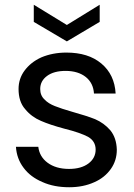

<svg xmlns="http://www.w3.org/2000/svg" viewBox="-20 -778 562 807"><path d="M271 9C271 9 271 9 271 9C310 9 345 2 376 -12C406 -25 429 -44 446 -68C463 -92 471 -119 471 -149C471 -149 471 -149 471 -149C470 -182 461 -209 444 -230C426 -251 405 -266 380 -277C355 -287 323 -297 284 -308C284 -308 284 -308 284 -308C253 -317 228 -325 211 -332C193 -339 178 -348 167 -360C155 -371 149 -386 149 -404C149 -404 149 -404 149 -404C149 -427 159 -445 178 -459C197 -473 223 -480 256 -480C256 -480 256 -480 256 -480C291 -480 320 -471 341 -454C362 -437 373 -414 375 -385C375 -385 466 -385 466 -385C466 -385 466 -385 466 -385C463 -438 443 -480 406 -511C369 -542 320 -557 259 -557C259 -557 259 -557 259 -557C220 -557 185 -550 154 -537C123 -523 100 -504 83 -481C66 -458 58 -432 58 -404C58 -404 58 -404 58 -404C58 -369 67 -340 86 -319C104 -297 126 -281 152 -270C177 -259 210 -248 251 -237C251 -237 251 -237 251 -237C296 -226 329 -214 350 -203C371 -191 382 -173 382 -149C382 -149 382 -149 382 -149C382 -126 372 -106 352 -91C332 -76 305 -68 270 -68C270 -68 270 -68 270 -68C233 -68 203 -77 180 -94C157 -111 144 -134 141 -161C141 -161 47 -161 47 -161C47 -161 47 -161 47 -161C49 -128 60 -98 79 -73C98 -47 125 -27 158 -13C191 2 229 9 271 9ZM399 -758C399 -758 261 -673 261 -673C261 -673 122 -758 122 -758C122 -758 122 -686 122 -686C122 -686 261 -604 261 -604C261 -604 399 -686 399 -686C399 -686 399 -758 399 -758Z"/></svg>

Font: Girnar Poppins
Style: Regular
Weight: 500
Designer: Ninad Kale (Devanagari), Jonny Pinhorn (Latin)
Foundry: Indian Type Foundry
Version: ""